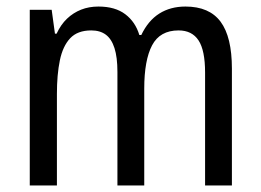

<svg xmlns="http://www.w3.org/2000/svg" viewBox="-20 -567 798 587"><path d="M547 -547Q620 -547 654.5 -500.5Q689 -454 689 -357V0H607V-345Q607 -413 587 -443.5Q567 -474 526 -474Q469 -474 445 -428.5Q421 -383 421 -296V0H339V-347Q339 -392 330 -420Q321 -448 303.5 -461Q286 -474 259 -474Q217 -474 194.5 -450Q172 -426 163 -382.5Q154 -339 154 -280V0H71V-537H138L148 -464H153Q166 -492 185 -510Q204 -528 228 -537.5Q252 -547 281 -547Q332 -547 363 -523.5Q394 -500 406 -460H412Q433 -504 467 -525.5Q501 -547 547 -547Z"/></svg>

Font: Noto Sans Khmer Condensed
Style: Regular
Weight: 400
Width: 3
Designer: Danh Hong and the Monotype Design Team
Foundry: Monotype Imaging Inc.
Version: Version 2.004